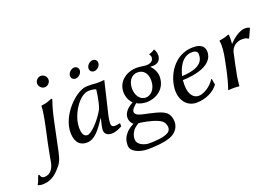

<svg xmlns="http://www.w3.org/2000/svg" viewBox="-181 -1014 2358 1616"><g transform="rotate(-20 997.5 -206.5)"><path d="M102 63C91 115 64 159 11 159C-16 159 -20 145 -26 127L-36 128C-48 153 -54 184 -68 202V205C-61 209 -45 213 -27 213C31 213 77 190 120 144C163 99 176 75 192 2L245 -251C261 -326 272 -368 293 -429C295 -436 292 -439 286 -439C259 -429 233 -417 192 -414L189 -411C188 -368 178 -310 162 -235L132 -96C109 13 105 47 102 63ZM219 -600C219 -573 243 -549 270 -549C297 -549 321 -573 321 -600C321 -627 297 -651 270 -651C243 -651 219 -627 219 -600Z M690 -138 761 -436C755 -436 746 -435 736 -434C718 -433 697 -431 685 -433C658 -436 645 -436 605 -436C509 -436 342 -274 342 -117C342 -61 360 10 444 10C515 10 562 -55 622 -144L624 -142L611 -90C605 -64 604 -52 604 -43C604 -4 636 10 666 10C706 10 740 -9 761 -20V-46L759 -49C741 -44 721 -42 711 -42C694 -42 682 -52 682 -74C682 -90 684 -111 690 -138ZM635 -219C586 -129 503 -48 471 -48C437 -48 424 -77 424 -133C424 -239 517 -395 608 -395C633 -395 650 -393 670 -385C670 -385 660 -283 635 -219ZM670 -580C665 -555 681 -534 706 -534C731 -534 757 -555 762 -580C768 -605 751 -626 726 -626C701 -626 676 -605 670 -580ZM502 -575C497 -550 513 -529 538 -529C563 -529 589 -550 594 -575C600 -600 583 -621 558 -621C533 -621 508 -600 502 -575Z M1032 -138C1121 -138 1209 -195 1209 -304C1209 -342 1188 -382 1164 -406L1167 -408C1171 -407 1180 -407 1188 -407C1232 -407 1259 -438 1259 -474C1259 -495 1255 -514 1243 -532L1239 -533C1226 -522 1208 -515 1191 -510L1190 -506C1198 -497 1201 -489 1201 -480C1201 -445 1171 -431 1136 -431C1118 -431 1082 -439 1052 -439C962 -439 877 -381 877 -284C877 -240 896 -199 921 -177C877 -155 835 -117 835 -70C835 -43 848 -17 866 -6C839 9 814 24 796 45C769 76 757 107 757 150C757 206 833 238 910 238C961 238 1075 233 1131 202C1167 182 1197 147 1197 95C1197 71 1190 28 1155 4C1115 -24 1034 -38 963 -54C925 -63 900 -76 900 -99C900 -120 928 -146 948 -161C963 -147 1003 -138 1032 -138ZM905 5C911 6 918 5 924 6C993 17 1059 33 1098 59C1123 76 1131 105 1131 121C1131 143 1123 156 1107 166C1065 192 980 195 933 195C902 195 830 176 830 121C830 91 841 64 859 42C870 28 887 18 905 5ZM1131 -298C1131 -218 1083 -177 1041 -177C983 -177 955 -233 955 -288C955 -345 985 -400 1045 -400C1099 -400 1131 -359 1131 -298Z M1382 -208C1640 -218 1658 -324 1658 -362C1658 -405 1631 -439 1557 -439C1380 -439 1291 -269 1291 -143C1291 -61 1342 10 1426 10C1510 10 1585 -27 1624 -82C1619 -93 1617 -120 1615 -133L1608 -134C1580 -84 1511 -38 1463 -38C1419 -38 1380 -77 1380 -166C1380 -175 1382 -200 1382 -208ZM1583 -364C1583 -279 1504 -247 1387 -242C1422 -377 1486 -403 1534 -403C1568 -403 1583 -390 1583 -364Z M1875 -354C1879 -396 1877 -427 1877 -427C1877 -437 1875 -437 1869 -437C1845 -427 1818 -419 1787 -416L1785 -413C1793 -367 1787 -310 1771 -235L1760 -180C1744 -105 1731 -54 1712 0L1713 3C1713 3 1731 0 1762 0C1793 0 1809 3 1809 3L1812 0C1816 -57 1825 -104 1841 -180L1864 -286C1870 -305 1882 -325 1898 -338C1922 -356 1949 -361 1964 -361C1983 -361 2004 -361 2019 -347L2027 -349L2063 -428L2060 -432C2044 -437 2038 -439 2020 -439C1973 -439 1912 -393 1877 -354Z"/></g></svg>

Font: Libertinus Sans
Style: Italic
Weight: 400
Italic angle: -12°
Designer: Philipp H. Poll, Khaled Hosny
Foundry: Caleb Maclennan
Version: Version 7.050;RELEASE